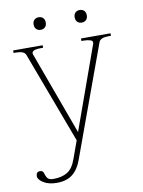

<svg xmlns="http://www.w3.org/2000/svg" viewBox="-87 -663 672 903"><g transform="rotate(-10 248.5 -212.0)"><path d="M132 -573Q132 -587 140 -595Q148 -603 161 -603Q174 -603 182 -595Q190 -587 190 -573Q190 -559 182 -551Q174 -543 161 -543Q148 -543 140 -551Q132 -559 132 -573ZM328 -573Q328 -587 336 -595Q344 -603 357 -603Q370 -603 378 -595Q386 -587 386 -573Q386 -559 378 -551Q370 -543 357 -543Q344 -543 336 -551Q328 -559 328 -573ZM481 -470V-458H470Q430 -458 423 -438L231 88Q216 132 187.5 155.5Q159 179 111 179Q72 179 47.5 163.5Q23 148 23 132Q23 111 41 111Q50 111 54 115Q58 119 59.5 125Q61 131 62 133Q66 145 73.5 151.5Q81 158 99 158Q139 158 165.5 141.5Q192 125 207 81L237 -2L74 -438Q67 -458 27 -458H16V-470H157V-458H146Q97 -458 105 -435L250 -39L392 -435Q397 -449 383 -453.5Q369 -458 351 -458H340V-470Z"/></g></svg>

Font: Taviraj Thin
Style: Regular
Weight: 100
Designer: Katatrad Team
Foundry: CadsonDemak
Version: Version 1.030